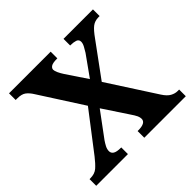

<svg xmlns="http://www.w3.org/2000/svg" viewBox="-174 -897 1079 1079"><g transform="rotate(-45 366.0 -357.0)"><path d="M10 0V-53H16Q52 -53 73.5 -72Q95 -91 120 -123L295 -351L130 -608Q114 -634 96 -647.5Q78 -661 44 -661H31V-714H362V-661H359Q325 -661 312.5 -652.5Q300 -644 300 -632Q300 -622 307.5 -606Q315 -590 326 -573L409 -449L496 -571Q505 -585 514 -602Q523 -619 523 -632Q523 -650 506.5 -655.5Q490 -661 467 -661H464V-714H698V-661H689Q660 -661 639.5 -645.5Q619 -630 590 -589L445 -391L629 -106Q649 -75 669.5 -64Q690 -53 709 -53H722V0H392V-53H397Q457 -53 457 -86Q457 -97 451.5 -110Q446 -123 424 -155L332 -294L224 -148Q215 -135 206.5 -119Q198 -103 198 -87Q198 -71 212 -62Q226 -53 259 -53H262V0Z"/></g></svg>

Font: Noto Serif Tibetan
Style: Bold
Weight: 700
Designer: Monotype Design Team
Foundry: Monotype Imaging Inc.
Version: Version 2.103; ttfautohint (v1.8.4.7-5d5b)